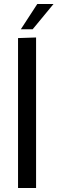

<svg xmlns="http://www.w3.org/2000/svg" viewBox="-20 -938 287 958"><path d="M70 -748 160 -751V0H70ZM84 -792 166 -918H247L143 -792Z"/></svg>

Font: Murecho
Style: Regular
Weight: 400
Designer: Neil Summerour
Foundry: Positype
Version: Version 1.010; ttfautohint (v1.8.3)